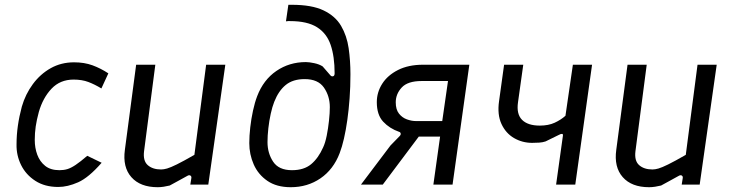

<svg xmlns="http://www.w3.org/2000/svg" viewBox="-20 -770 3060 801"><path d="M223 10Q167 10 127.5 -15.5Q88 -41 68 -81.5Q48 -122 49 -168Q49 -206 54.5 -245Q60 -284 71 -325Q86 -377 117 -419Q148 -461 191.5 -485.5Q235 -510 289 -510Q332 -510 366 -497.5Q400 -485 432 -464L403 -401Q375 -418 348.5 -428Q322 -438 287 -438Q231 -438 195 -400Q159 -362 142 -303Q133 -270 129 -242.5Q125 -215 125 -186Q125 -153 135.5 -124.5Q146 -96 168.5 -78Q191 -60 228 -60Q246 -60 261 -64.5Q276 -69 295.5 -82Q315 -95 344 -120L404 -91Q350 -29 306 -9.5Q262 10 223 10Z M638 11Q565 11 528 -31Q491 -73 501 -145L548 -500H628L581 -139Q576 -99 596.5 -81Q617 -63 652 -63Q663 -63 677 -67Q691 -71 717.5 -84Q744 -97 791 -124L840 -500H920L849 0H774L778 -25Q780 -34 774.5 -37.5Q769 -41 761 -36Q739 -24 721 -14Q703 -4 688 4Q676 7 663 9Q650 11 638 11Z M1193 11Q1134 11 1095.5 -15.5Q1057 -42 1038.5 -84Q1020 -126 1020 -173Q1020 -203 1024 -238.5Q1028 -274 1035.5 -308.5Q1043 -343 1053 -369Q1079 -437 1133 -474Q1187 -511 1256 -511Q1270 -511 1291 -506.5Q1312 -502 1326 -493L1359 -455Q1364 -450 1370 -452Q1376 -454 1376 -464Q1376 -534 1359.5 -582.5Q1343 -631 1302.5 -656.5Q1262 -682 1190 -682Q1186 -682 1182 -682Q1178 -682 1173 -681L1183 -750Q1187 -750 1190.5 -750Q1194 -750 1198 -750Q1281 -750 1330 -726.5Q1379 -703 1403 -662Q1427 -621 1434.5 -569Q1442 -517 1442 -460Q1442 -408 1438.5 -360Q1435 -312 1429 -269.5Q1423 -227 1415 -192Q1407 -157 1397 -131Q1371 -63 1317 -26Q1263 11 1193 11ZM1198 -60Q1248 -60 1278 -85Q1308 -110 1328 -155Q1337 -174 1343 -204Q1349 -234 1352.5 -266.5Q1356 -299 1356 -323Q1356 -369 1331.5 -404.5Q1307 -440 1251 -440Q1202 -440 1172 -415.5Q1142 -391 1124 -345Q1116 -325 1109.5 -295.5Q1103 -266 1099.5 -235Q1096 -204 1096 -177Q1096 -131 1119.5 -95.5Q1143 -60 1198 -60Z M1486 0 1609 -163 1647 -202Q1653 -208 1651.5 -213.5Q1650 -219 1645 -220Q1605 -234 1578.5 -262.5Q1552 -291 1552 -344Q1552 -385 1574.5 -420.5Q1597 -456 1640.5 -478Q1684 -500 1745 -500H1938L1868 0H1788L1816 -200H1727L1577 0ZM1714 -265H1825L1849 -432H1739Q1681 -432 1656 -405Q1631 -378 1631 -343Q1631 -313 1644.5 -296Q1658 -279 1677.5 -272Q1697 -265 1714 -265Z M2300 0 2328 -201Q2330 -211 2325 -211.5Q2320 -212 2311 -207L2256 -180Q2244 -176 2230 -175Q2216 -174 2200 -174Q2159 -174 2124.5 -194Q2090 -214 2072 -253Q2054 -292 2062 -348L2083 -500H2163L2141 -343Q2134 -294 2158 -270Q2182 -246 2232 -246Q2268 -246 2294 -258Q2320 -270 2339 -287L2370 -500H2450L2380 0Z M2688 11Q2615 11 2578 -31Q2541 -73 2551 -145L2598 -500H2678L2631 -139Q2626 -99 2646.5 -81Q2667 -63 2702 -63Q2713 -63 2727 -67Q2741 -71 2767.5 -84Q2794 -97 2841 -124L2890 -500H2970L2899 0H2824L2828 -25Q2830 -34 2824.5 -37.5Q2819 -41 2811 -36Q2789 -24 2771 -14Q2753 -4 2738 4Q2726 7 2713 9Q2700 11 2688 11Z"/></svg>

Font: Finlandica
Style: Italic
Weight: 400
Italic angle: -8°
Designer: Niklas Ekholm, Juho Hiilivirta, Jaakko Suomalainen
Foundry: Helsinki Type Studio
Version: Version 1.064